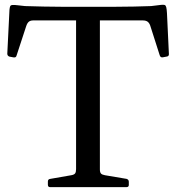

<svg xmlns="http://www.w3.org/2000/svg" viewBox="-20 -770 725 790"><path d="M293 0V-742H391V0ZM643 -750Q653 -751 657.5 -749.5Q662 -748 664 -740.5Q666 -733 667 -716L675 -547Q675 -538 665 -537L649 -534Q640 -533 637 -543L598 -665Q594 -676 587 -681Q580 -686 567 -686H117Q105 -686 98.5 -680.5Q92 -675 88 -663L48 -541Q46 -532 35 -534L19 -537Q10 -540 10 -549L19 -730Q20 -740 22 -744.5Q24 -749 32 -749.5Q40 -750 56 -748L83 -745Q121 -744 159.5 -743Q198 -742 243 -742Q288 -742 343 -742Q398 -742 445 -742Q492 -742 531.5 -743Q571 -744 602 -745ZM186 0Q177 0 177 -10V-23Q177 -33 187 -34L273 -49Q285 -51 289 -56.5Q293 -62 293 -74V-215H391V-73Q391 -61 395.5 -56Q400 -51 412 -49L501 -34Q510 -31 510 -22V-9Q510 0 500 0Z"/></svg>

Font: Hahmlet
Style: Regular
Weight: 400
Designer: Minjoo Ham & Mark Frömberg
Foundry: hypertype
Version: Version 1.002